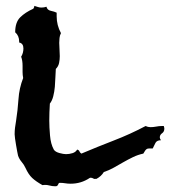

<svg xmlns="http://www.w3.org/2000/svg" viewBox="-20 -693 585 660"><path d="M544.9 -251Q544.9 -240.2 537.1 -234.9Q529.3 -229.5 529.3 -220.7Q529.3 -216.8 533.2 -210.9Q519.5 -210.9 514.6 -202.1Q509.8 -193.4 504.9 -182.6H492.2Q487.3 -182.6 484.4 -180.7Q481.4 -178.7 479 -175.3Q476.6 -171.9 472.7 -165Q454.1 -161.1 437 -152.8Q419.9 -144.5 403.8 -135.3Q387.7 -126 371.1 -116.7Q354.5 -107.4 336.9 -101.6Q328.1 -86.9 311.5 -78.1H308.6Q303.7 -77.1 300.3 -79.6Q296.9 -82 292 -82Q289.1 -82 288.1 -81.1Q258.8 -61.5 222.7 -61.5Q212.9 -61.5 204.1 -63Q195.3 -64.5 185.5 -64.5Q182.6 -64.5 181.6 -62.5L179.7 -58.6Q178.7 -56.6 177.2 -54.7Q175.8 -52.7 169.9 -52.7Q159.2 -52.7 148.4 -55.7Q137.7 -58.6 126 -56.6Q103.5 -69.3 90.8 -81.1Q78.1 -92.8 67.4 -116.2Q62.5 -127 54.2 -136.7Q45.9 -146.5 42 -158.2Q41 -162.1 39.1 -172.4Q37.1 -182.6 35.2 -194.3Q33.2 -206.1 31.7 -216.8Q30.3 -227.5 30.3 -231.4Q30.3 -243.2 31.7 -254.4Q33.2 -265.6 35.2 -277.3Q41 -314.5 43.5 -352.1Q45.9 -389.6 59.6 -424.8Q57.6 -435.5 57.6 -445.3V-466.8Q57.6 -485.4 52.7 -498Q60.5 -510.7 60.5 -526.4Q60.5 -543.9 45.9 -546.9V-549.8Q45.9 -570.3 32.2 -582Q32.2 -616.2 49.3 -633.3Q66.4 -650.4 94.7 -663.1Q98.6 -668.9 97.7 -672.9Q104.5 -670.9 110.4 -668.9Q116.2 -667 122.1 -667Q131.8 -667 139.6 -669.9Q142.6 -658.2 154.8 -655.8Q167 -653.3 174.8 -649.4V-636.7Q174.8 -606.4 189.5 -579.1Q185.5 -571.3 184.6 -562.5Q183.6 -553.7 183.6 -545.9Q183.6 -534.2 184.6 -522.5Q185.5 -510.7 185.5 -500Q185.5 -488.3 183.1 -476.6Q180.7 -464.8 171.9 -456.1Q170.9 -443.4 170.4 -427.2Q169.9 -411.1 168.5 -394.5Q167 -377.9 163.1 -362.3Q159.2 -346.7 151.4 -336.9Q150.4 -322.3 149.9 -307.1Q149.4 -292 149.4 -278.3Q149.4 -256.8 151.9 -227.5Q154.3 -198.2 165 -178.7Q169.9 -170.9 184.1 -167Q198.2 -163.1 207 -163.1Q217.8 -163.1 229 -166.5Q240.2 -169.9 245.1 -178.7Q251 -177.7 252.9 -172.9Q254.9 -168 259.8 -165Q315.4 -188.5 371.1 -210Q426.8 -231.4 480.5 -259.8Q488.3 -255.9 497.1 -255.9Q506.8 -255.9 516.6 -257.8Q526.4 -259.8 536.1 -259.8H543Q544.9 -253.9 544.9 -251Z"/></svg>

Font: Rock Salt
Style: Regular
Weight: 400
Version: Version 1.001